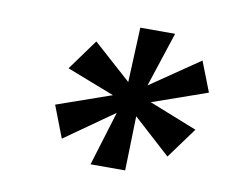

<svg xmlns="http://www.w3.org/2000/svg" viewBox="-52 -800 608 504"><g transform="rotate(10 252.0 -548.0)"><path d="M377 -735.8 329.1 -589.8 460 -679.2 491.2 -599.1 345.2 -547.9 473.1 -497.1 413.1 -415 314 -504.9 310.1 -359.9H217.8L262.2 -504.9L131.8 -413.1L99.1 -498L244.1 -548.8L117.2 -598.1L176.8 -680.2L277.8 -589.8L284.2 -735.8Z"/></g></svg>

Font: Poppins Medium
Style: Italic
Weight: 500
Italic angle: -10°
Designer: Ninad Kale (Devanagari), Jonny Pinhorn (Latin)
Foundry: Indian Type Foundry
Version: Version 3.200;PS 1.000;hotconv 16.6.54;makeotf.lib2.5.65590